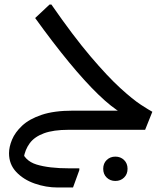

<svg xmlns="http://www.w3.org/2000/svg" viewBox="-20 -576 740 852"><path d="M284 0Q217 0 175 15.5Q133 31 112 59.5Q91 88 85 126L73 84Q87 137 142 154Q197 171 288 171H332V179L304 256H236Q184 256 134 238.5Q84 221 52 187Q20 153 20 104Q20 76 33.5 43.5Q47 11 78.5 -18.5Q110 -48 165 -66.5Q220 -85 304 -85H548L522 -73Q476 -99 416.5 -156.5Q357 -214 286.5 -299.5Q216 -385 136 -496L200 -556H208Q305 -416 381.5 -326Q458 -236 514 -185Q570 -134 605.5 -111Q641 -88 656 -80L624 0ZM438 173Q438 149 453.5 134Q469 119 492 119Q515 119 530.5 134Q546 149 546 173Q546 197 530.5 212Q515 227 492 227Q469 227 453.5 212Q438 197 438 173Z"/></svg>

Font: Kufam
Style: Regular
Weight: 400
Designer: Wael Morcos, Artur Schmal
Foundry: Original Type
Version: Version 1.301; ttfautohint (v1.8.3)